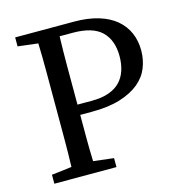

<svg xmlns="http://www.w3.org/2000/svg" viewBox="-101 -758 791 848"><g transform="rotate(-15 294.5 -334.5)"><path d="M138 -310V-359Q138 -424 138 -488Q138 -552 136 -617L44 -628V-669H313Q376 -669 424 -654.5Q472 -640 503.5 -613.5Q535 -587 551 -550.5Q567 -514 567 -470Q567 -428 552 -390.5Q537 -353 503 -325Q469 -297 415.5 -280.5Q362 -264 285 -264H233Q233 -210 233 -158Q233 -106 235 -52L328 -41V0H44V-41L136 -52Q138 -115 138 -179.5Q138 -244 138 -310ZM233 -359V-311H299Q344 -311 376.5 -322.5Q409 -334 429 -355Q449 -376 458.5 -405.5Q468 -435 468 -470Q468 -543 427 -583Q386 -623 295 -623H235Q233 -558 233 -492Q233 -426 233 -359Z"/></g></svg>

Font: Source Serif Pro
Style: Regular
Weight: 400
Designer: Frank Grießhammer
Foundry: Adobe Systems Incorporated
Version: Version 2.000;PS 1.000;hotconv 16.6.51;makeotf.lib2.5.65220